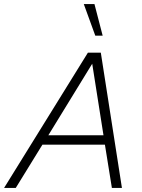

<svg xmlns="http://www.w3.org/2000/svg" viewBox="-60 -917 691 937"><path d="M-40 0 369 -660H432L535 0H486L452 -211H147L17 0ZM176 -257H445L390 -606ZM401 -897 441 -743H405L349 -897Z"/></svg>

Font: Work Sans Light
Style: Italic
Weight: 300
Italic angle: -13°
Designer: Wei Huang
Foundry: Wei Huang
Version: Version 2.010; ttfautohint (v1.8.3)